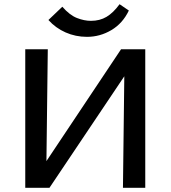

<svg xmlns="http://www.w3.org/2000/svg" viewBox="-20 -892 811 912"><path d="M150 0V-51L555 -658H621V-605L215 0ZM100 0V-658H207L199 0ZM564 0 572 -658H670V0ZM393 -717Q339 -717 291.5 -738Q244 -759 210 -797L276 -860Q311 -820 345.5 -806.5Q380 -793 412 -793Q454 -793 486 -812Q518 -831 548 -872L592 -842Q563 -781 509 -749Q455 -717 393 -717Z"/></svg>

Font: Ysabeau SemiBold
Style: Regular
Weight: 600
Designer: Christian Thalmann (Catharsis Fonts)
Version: Version 2.000;gftools[0.9.27.dev2+g8671c4b]